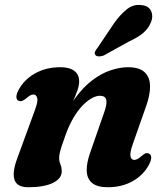

<svg xmlns="http://www.w3.org/2000/svg" viewBox="-20 -754 680 787"><path d="M56 -341Q47.5 -345 47.2 -356.5Q47 -368 56 -385Q78.5 -427.5 123.5 -453Q168.5 -478.5 227.5 -478.5Q264.5 -478.5 284.5 -463.5Q304.5 -448.5 304.5 -420Q304.5 -403 296.8 -381.8Q289 -360.5 278 -335.8Q267 -311 255.5 -282.8Q244 -254.5 237 -223.5L225 -233.5Q252.5 -303 287 -350.2Q321.5 -397.5 359.2 -425.8Q397 -454 434.5 -466.2Q472 -478.5 504.5 -478.5Q550.5 -478.5 572.2 -458.5Q594 -438.5 595 -403Q596 -367.5 579.5 -320.5L524 -162.5Q511.5 -126.5 515 -112.5Q518.5 -98.5 530 -98.5Q536.5 -98.5 543.2 -102Q550 -105.5 560.5 -114.5Q571 -124 577.8 -125.8Q584.5 -127.5 591 -124Q599.5 -120 599.8 -108.5Q600 -97 591 -79.5Q569 -37.5 524.8 -12Q480.5 13.5 422 13.5Q378.5 13.5 357.5 -4Q336.5 -21.5 335.5 -53.5Q334.5 -85.5 349.5 -128L405 -287.5Q419.5 -326 415.8 -343.8Q412 -361.5 389.5 -361.5Q374 -361.5 355.8 -351.2Q337.5 -341 318.5 -321.5Q299.5 -302 282.5 -273.5Q265.5 -245 251.5 -208.5Q242 -182 235.5 -163Q229 -144 225.8 -130.8Q222.5 -117.5 222.5 -107.5Q222.5 -92 227.8 -80Q233 -68 233 -51.5Q233 -22 196.8 -4.2Q160.5 13.5 96 13.5Q49.5 13.5 39.5 -17Q29.5 -47.5 50 -103L123 -302.5Q136.5 -338.5 132.5 -352.5Q128.5 -366.5 117.5 -366.5Q111 -366.5 104 -363Q97 -359.5 86.5 -350Q76 -341.5 69.2 -339.8Q62.5 -338 56 -341ZM447 -658Q473.5 -695.5 501 -716.8Q528.5 -738 560.5 -733Q590 -730 599.5 -708.5Q609 -687 599 -663.5Q588.5 -637 566.8 -618.8Q545 -600.5 508 -583.5L405 -526.5Q394.5 -522.5 385 -522.8Q375.5 -523 371 -528.5Q366 -535 370 -543Q374 -551 380.5 -559Z"/></svg>

Font: Fraunces
Style: Bold Italic
Weight: 700
Italic angle: -16°
Version: Version 1.000;[b76b70a41]